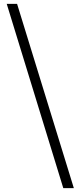

<svg xmlns="http://www.w3.org/2000/svg" viewBox="-20 -804 420 1001"><path d="M365 177 69 -784H15L310 177Z"/></svg>

Font: Noto Serif HK SemiBold
Style: Regular
Weight: 600
Designer: Ryoko NISHIZUKA 西塚涼子 (kana & ideographs); Frank Grießhammer (Latin, Greek & Cyrillic); Wenlong ZHANG 张文龙 (bopomofo); San
Foundry: Adobe
Version: Version 2.001;hotconv 1.1.0;makeotfexe 2.6.0